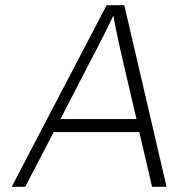

<svg xmlns="http://www.w3.org/2000/svg" viewBox="-20 -720 687 740"><path d="M25 0 391 -700H459L622 0H566L517 -211H187L77 0ZM213 -261H506L454 -484Q447 -515 441.5 -539Q436 -563 431.5 -585Q427 -607 422 -632Q420 -645 417 -660Q409 -643 402 -629Q390 -604 378.5 -581.5Q367 -559 354.5 -534.5Q342 -510 325 -478Z"/></svg>

Font: Lexend ExtLt
Style: Italic
Weight: 250
Italic angle: -8.13011°
Designer: Bonnie Shaver-Troup, Thomas Jockin
Foundry: Lexend
Version: Version 1.007